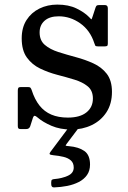

<svg xmlns="http://www.w3.org/2000/svg" viewBox="-20 -552 558 836"><path d="M390.5 -364.5Q393 -357 394.8 -353.5Q396.5 -350 407 -350H435Q443.5 -350 446.5 -352.2Q449.5 -354.5 449.5 -362.5V-516Q449.5 -530 436.5 -530H414Q404.5 -530 401.5 -528Q398.5 -526 396 -519L383 -479.5Q379 -466 377.2 -468Q375.5 -470 367.5 -478Q347.5 -498.5 313 -515.2Q278.5 -532 229.5 -532Q187 -532 151.8 -514.8Q116.5 -497.5 95.5 -464.8Q74.5 -432 74.5 -385Q74.5 -332.5 97 -301.5Q119.5 -270.5 154.8 -253.5Q190 -236.5 229.5 -226.2Q269 -216 304.2 -205.2Q339.5 -194.5 362 -176Q384.5 -157.5 384.5 -123Q384.5 -85 356.2 -62.5Q328 -40 275.5 -40Q234 -40 203.5 -53Q173 -66 152 -92.5Q131 -119 118 -159.5Q116 -165.5 113.2 -169.2Q110.5 -173 102 -173H71.5Q63 -173 60.2 -169.8Q57.5 -166.5 57.5 -157.5V-3.5Q57.5 4 60 7Q62.5 10 70 10H93Q101 10 105.2 6.8Q109.5 3.5 111.5 -2L123 -38Q126.5 -48 131 -47.8Q135.5 -47.5 143.5 -40.5Q166.5 -20.5 204.2 -4.2Q242 12 290.5 12Q339 12 379.2 -7.2Q419.5 -26.5 443.5 -63.2Q467.5 -100 467.5 -152Q467.5 -201.5 444.8 -230.8Q422 -260 386.2 -276.2Q350.5 -292.5 310.2 -303.2Q270 -314 234 -325.5Q198 -337 175.2 -356.5Q152.5 -376 152.5 -411Q152.5 -442.5 174.2 -461.8Q196 -481 235.5 -481Q286 -481 329.2 -450.5Q372.5 -420 390.5 -364.5ZM203 249.5Q203 264.5 215.5 264Q245 263 272.8 257.5Q300.5 252 323 240.5Q345.5 229 358.8 210.2Q372 191.5 372 164.5Q372 122.5 347 105.2Q322 88 281 84.5Q267.5 83.5 266.2 82.2Q265 81 271.5 72.5L316 13.5Q320 8 321.8 5.8Q323.5 3.5 312 3.5H286.5Q280.5 3.5 279 4.2Q277.5 5 275 8.5L199.5 109.5Q194.5 116 196.5 119.2Q198.5 122.5 213 124Q235.5 126 255.8 130.8Q276 135.5 288.5 146.5Q301 157.5 301 177.5Q301 202 275 213.5Q249 225 218.5 227.5Q211 228 207 230.2Q203 232.5 203 241Z"/></svg>

Font: Besley
Style: Regular
Weight: 400
Designer: Owen Earl
Foundry: indestructible type*
Version: Version 4.000